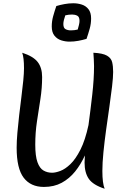

<svg xmlns="http://www.w3.org/2000/svg" viewBox="-20 -1125 795 1176"><path d="M238 -653Q238 -586 227.5 -518.5Q217 -451 206.5 -382Q196 -313 196 -239Q196 -169 209.5 -131.5Q223 -94 246.5 -80.5Q270 -67 299 -67Q320 -67 349.5 -78Q379 -89 411 -119.5Q443 -150 472.5 -208Q502 -266 522 -359Q534 -448 545 -544.5Q556 -641 556 -720Q556 -741 554.5 -762Q553 -783 552 -802Q610 -799 635.5 -784Q661 -769 667 -744Q673 -719 673 -684Q673 -652 666.5 -596Q660 -540 650 -471Q640 -402 630 -330Q620 -258 613.5 -192.5Q607 -127 607 -78Q607 -2 621 31Q550 8 524 -29.5Q498 -67 498 -129Q498 -146 500 -173Q475 -118 440 -74.5Q405 -31 358 -5.5Q311 20 249 20Q168 20 125 -36.5Q82 -93 82 -220Q82 -260 86.5 -312Q91 -364 97.5 -420Q104 -476 111 -530.5Q118 -585 122.5 -631Q127 -677 127 -707Q127 -772 116 -802Q184 -780 211 -745Q238 -710 238 -653ZM510 -887Q487 -880 460 -875Q433 -870 406 -870Q380 -870 355 -878Q330 -886 313.5 -906.5Q297 -927 297 -963Q297 -995 305.5 -1025.5Q314 -1056 325 -1088Q348 -1095 375 -1100Q402 -1105 429 -1105Q456 -1105 481 -1097Q506 -1089 522 -1068.5Q538 -1048 538 -1012Q538 -980 529.5 -949.5Q521 -919 510 -887ZM456 -944Q460 -958 463.5 -972Q467 -986 467 -997Q467 -1022 453 -1029Q439 -1036 422 -1036Q400 -1036 380 -1031Q375 -1017 371.5 -1003Q368 -989 368 -978Q368 -953 382 -946Q396 -939 413 -939Q436 -939 456 -944Z"/></svg>

Font: Merienda Medium
Style: Regular
Weight: 500
Designer: Eduardo Rodriguez Tunni
Foundry: Eduardo Rodriguez Tunni
Version: Version 2.001; ttfautohint (v1.8.4.7-5d5b)